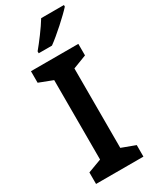

<svg xmlns="http://www.w3.org/2000/svg" viewBox="-237 -996 847 1053"><g transform="rotate(-30 186.5 -469.0)"><path d="M373 -928V-938H229C202 -893 152 -827 121 -790V-778H205C254 -813 340 -891 373 -928ZM335 0V-73L249 -105V-608L335 -641V-714H35V-641L121 -608V-105L35 -73V0Z"/></g></svg>

Font: Noto Sans Bengali UI SemiBold
Style: Regular
Weight: 600
Designer: Jelle Bosma - Monotype Design Team
Foundry: Monotype Imaging Inc.
Version: Version 2.003